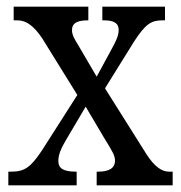

<svg xmlns="http://www.w3.org/2000/svg" viewBox="-20 -556 542 576"><path d="M5 0H210V-41H208C170 -41 155 -51 155 -73C155 -95 166 -115 178 -136L237 -236L292 -143C318 -101 325 -89 325 -74C325 -52 308 -41 274 -41H270V0H498V-41H487C466 -41 444 -55 419 -94L295 -291L382 -431C417 -485 434 -495 468 -495H475V-536H287V-495H291C316 -495 336 -490 336 -466C336 -448 327 -431 314 -407L270 -326L215 -420C202 -441 196 -452 196 -466C196 -482 205 -495 243 -495H245V-536H21V-495H32C60 -495 82 -477 106 -442L212 -271L106 -105C72 -54 54 -41 13 -41H5Z"/></svg>

Font: Noto Serif Ethiopic Cn
Style: Regular
Weight: 400
Width: 3
Designer: Monotype Design Team
Foundry: Monotype Imaging Inc.
Version: Version 2.102